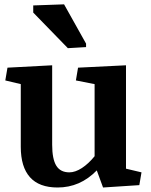

<svg xmlns="http://www.w3.org/2000/svg" viewBox="-20 -835 683 866"><path d="M215.3 -182.1Q215.3 -117.7 233.9 -87.6Q252.4 -57.6 293 -57.6Q319.3 -57.6 349.4 -77.1Q379.4 -96.7 406.7 -130.4V-455.6L322.3 -472.2L332 -529.8L548.3 -540.5V-74.2L618.2 -57.6L608.4 0L444.8 10.7L416.5 -66.4Q378.9 -27.8 334.7 -8.5Q290.5 10.7 239.7 10.7Q156.7 10.7 115.2 -35.6Q73.7 -82 73.7 -172.9V-455.6L3.9 -472.2L13.7 -529.8L215.3 -540.5ZM368.2 -622.6 286.1 -617.7 129.9 -778.3V-810.5L269 -815.4L368.2 -638.2Z"/></svg>

Font: Noticia Text
Style: Bold
Weight: 700
Designer: JM Sole
Foundry: JM Sole
Version: Version 1.003